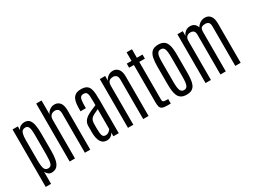

<svg xmlns="http://www.w3.org/2000/svg" viewBox="-66 -1618 3283 2496"><g transform="rotate(-30 1575.0 -370.0)"><path d="M77.6 130.4V-732.4H157.7V-674.8Q172.9 -710.9 200.2 -724.6Q227.5 -738.3 256.3 -738.3Q307.1 -738.3 332.3 -706.5Q357.4 -674.8 366 -620.4Q374.5 -565.9 374.5 -497.1V-233.4Q374.5 -165 363.5 -109.9Q352.5 -54.7 323.2 -22.9Q293.9 8.8 237.8 8.8Q211.4 8.8 189.7 -9.3Q168 -27.3 157.7 -51.8V130.4ZM229.5 -61.5Q268.6 -62 281.2 -100.6Q293.9 -139.2 293.9 -227.5V-518.6Q293.9 -564.9 290.3 -599.1Q286.6 -633.3 273.4 -652.3Q260.3 -671.4 232.4 -671.4Q209.5 -671.4 192.9 -661.1Q176.3 -650.9 167 -618.4Q157.7 -585.9 157.7 -518.1V-224.6Q157.7 -140.6 171.4 -101.1Q185.1 -61.5 229.5 -61.5Z M512.2 0V-870.1H592.3V-659.2Q602.1 -690.9 634.8 -716.3Q667.5 -741.7 710.9 -741.7Q760.3 -741.7 790.8 -704.8Q821.3 -668 821.3 -589.4V0H740.7V-583.5Q740.7 -634.3 722.4 -651.6Q704.1 -668.9 675.3 -668.9Q655.3 -668.9 636 -660.6Q616.7 -652.3 604.5 -632.1Q592.3 -611.8 592.3 -576.7V0Z M1071.3 5.9Q1010.7 5.9 981.4 -43.9Q952.1 -93.8 952.1 -185.1V-272.5Q952.1 -314.5 968.5 -343Q984.9 -371.6 1014.4 -392.3Q1043.9 -413.1 1083.3 -430.7Q1122.6 -448.2 1168.5 -467.3V-519Q1168.5 -572.8 1165.5 -606.4Q1162.6 -640.1 1149.7 -656Q1136.7 -671.9 1106.9 -671.9Q1077.6 -671.9 1063.7 -656.2Q1049.8 -640.6 1045.7 -606.2Q1041.5 -571.8 1041.5 -515.1V-495.1H960.9V-515.1Q960.9 -560.1 964.8 -600.8Q968.8 -641.6 982.9 -673.1Q997.1 -704.6 1026.4 -722.9Q1055.7 -741.2 1107.4 -741.2Q1158.7 -741.2 1187.5 -724.4Q1216.3 -707.5 1229.5 -674.8Q1242.7 -642.1 1245.8 -593.8Q1249 -545.4 1249 -482.4V0H1168.5V-57.1Q1165 -46.9 1153.6 -31.7Q1142.1 -16.6 1121.6 -5.4Q1101.1 5.9 1071.3 5.9ZM1088.9 -60.5Q1116.7 -60.5 1138.7 -77.1Q1160.6 -93.8 1168.5 -108.9V-407.2Q1125 -387.7 1098.1 -373.5Q1071.3 -359.4 1057.1 -344.2Q1043 -329.1 1037.6 -307.4Q1032.2 -285.6 1032.2 -251.5V-190.4Q1032.2 -120.6 1043.5 -90.6Q1054.7 -60.5 1088.9 -60.5Z M1387.7 0V-732.4H1468.3V-659.2Q1478 -690.9 1510.5 -716.3Q1543 -741.7 1586.4 -741.7Q1635.7 -741.7 1666.3 -704.8Q1696.8 -668 1696.8 -589.4V0H1616.2V-593.3Q1616.2 -636.7 1596.4 -654.3Q1576.7 -671.9 1547.9 -671.9Q1527.8 -671.9 1509.5 -664.6Q1491.2 -657.2 1479.7 -639.4Q1468.3 -621.6 1468.3 -589.8V0Z M1972.2 4.4Q1925.3 4.4 1901.9 -6.3Q1878.4 -17.1 1870.6 -41.5Q1862.8 -65.9 1862.8 -106.9V-669.4H1791.5V-731H1862.8V-859.4H1943.4V-731H2027.8V-669.4H1943.4V-106.4Q1943.4 -86.9 1948.2 -77.6Q1953.1 -68.4 1970.9 -65.4Q1988.8 -62.5 2027.8 -62.5V4.4Z M2267.1 8.8Q2216.3 8.8 2186 -10Q2155.8 -28.8 2140.9 -63Q2126 -97.2 2121.3 -144.5Q2116.7 -191.9 2116.7 -249V-498Q2116.7 -566.9 2127 -622.1Q2137.2 -677.2 2169.4 -709.2Q2201.7 -741.2 2267.1 -741.2Q2316.4 -741.2 2346.2 -722.9Q2376 -704.6 2390.6 -671.6Q2405.3 -638.7 2409.9 -594.2Q2414.6 -549.8 2414.6 -498V-249Q2414.6 -192.9 2410.4 -145.8Q2406.2 -98.6 2392.1 -64Q2377.9 -29.3 2348.4 -10.3Q2318.8 8.8 2267.1 8.8ZM2267.1 -60.5Q2296.4 -60.5 2310.8 -81.1Q2325.2 -101.6 2329.6 -137.9Q2334 -174.3 2334 -222.7V-516.1Q2334 -562.5 2329.6 -597.4Q2325.2 -632.3 2310.8 -652.1Q2296.4 -671.9 2267.1 -671.9Q2235.8 -671.9 2220.7 -652.1Q2205.6 -632.3 2201.4 -597.4Q2197.3 -562.5 2197.3 -516.1V-222.7Q2197.3 -174.3 2201.7 -137.9Q2206.1 -101.6 2221.2 -81.1Q2236.3 -60.5 2267.1 -60.5Z M2552.2 0V-732.4H2632.8V-658.7Q2642.1 -690.9 2672.4 -716.3Q2702.6 -741.7 2745.1 -741.7Q2780.3 -741.7 2806.2 -723.6Q2832 -705.6 2844.7 -667.5Q2862.8 -700.2 2895.5 -720.9Q2928.2 -741.7 2968.8 -741.7Q3017.6 -741.7 3048.3 -705.1Q3079.1 -668.5 3079.1 -589.8V0H2998.5V-593.8Q2998.5 -636.7 2980.5 -652.8Q2962.4 -668.9 2933.6 -668.9Q2891.1 -668.9 2873.5 -652.6Q2856 -636.2 2856 -589.8V0H2775.4V-593.8Q2775.4 -637.2 2757.6 -653.1Q2739.7 -668.9 2711.4 -668.9Q2673.3 -668.9 2653.1 -647.5Q2632.8 -626 2632.8 -585V0Z"/></g></svg>

Font: Antonio ExtraLight
Style: Regular
Weight: 250
Designer: Vernon Adams
Foundry: Vernon Adams
Version: Version 1.002